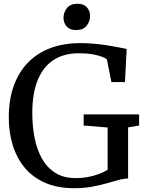

<svg xmlns="http://www.w3.org/2000/svg" viewBox="-20 -978 764 1009"><path d="M369.4 11Q282.7 11 218.1 -17Q153.5 -44.9 111 -95.5Q68.5 -146 47.3 -213.8Q26.1 -281.5 26.1 -360.7Q26.1 -454.7 52.5 -527.5Q79 -600.3 128.1 -650.2Q177.1 -700.2 246.4 -725.8Q315.7 -751.4 401.4 -751.4Q440.4 -751.4 478.3 -747.9Q516.2 -744.4 549.4 -738.9Q582.7 -733.4 607.8 -728.4Q632.9 -723.4 645.7 -720.4L636.7 -546.7H565.4L541.7 -666.5Q535 -672.2 516.2 -679.6Q497.5 -687.1 466.8 -692.6Q436 -698.1 393.8 -698.1Q316.2 -698.1 261.6 -662.8Q206.9 -627.5 178.3 -557.4Q149.7 -487.4 149.7 -383.3Q149.7 -316.2 161.5 -254.8Q173.3 -193.4 199.9 -145.6Q226.5 -97.7 270.3 -69.9Q314.2 -42 378.1 -42Q410.4 -42 440.8 -47.5Q471.2 -53 497.8 -62.9Q524.5 -72.8 545.6 -85.5V-308L419.5 -318.3V-376.7H711.1V-318.3L653.2 -308.7V-40Q629.3 -39.5 600.8 -31.5Q572.2 -23.5 537.8 -13.8Q503.3 -4 461.7 3.5Q420.1 11 369.4 11ZM379.3 -820.1Q346.7 -820.1 330.2 -839Q313.8 -857.9 313.8 -884.2Q313.8 -912.9 331.7 -935.5Q349.6 -958.2 386.8 -958.2H387.8Q420.5 -958.2 436.9 -939.3Q453.3 -920.4 453.3 -894Q453.3 -865.3 435.4 -842.7Q417.5 -820.1 380.3 -820.1Z"/></svg>

Font: Merriweather 7pt Light
Style: Regular
Weight: 300
Designer: Eben Sorkin
Foundry: Eben Sorkin
Version: Version 2.200;gftools[0.9.31]